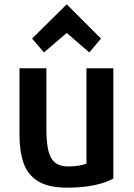

<svg xmlns="http://www.w3.org/2000/svg" viewBox="-20 -849 619 886"><path d="M288 -697 392 -607 446 -671 288 -829 128 -671 183 -607ZM503 -25V-534H379V-94Q367 -89 345.5 -85Q324 -81 296 -81Q252 -81 230 -102.5Q208 -124 201 -163.5Q194 -203 194 -257V-534H70V-222Q70 -150 89 -96Q108 -42 156 -12.5Q204 17 289 17Q363 17 417.5 5Q472 -7 503 -25Z"/></svg>

Font: Repo DemiBold
Style: Regular
Weight: 600
Designer: Stefan Peev
Foundry: Context Ltd
Version: Version 1.502